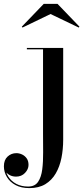

<svg xmlns="http://www.w3.org/2000/svg" viewBox="-107 -706 432 986"><path d="M43.5 260Q2 260 -27 244.5Q-56 229 -71.5 203.2Q-87 177.5 -87 148Q-87 115.5 -68 98Q-49 80.5 -23 80.5Q-8.5 80.5 5.8 87Q20 93.5 29.8 106.8Q39.5 120 39.5 141Q39.5 163 21.5 182Q3.5 201 -24.5 201Q-41.5 201 -55.2 194.2Q-69 187.5 -77.5 175.8Q-86 164 -86 148H-79.5Q-79.5 176.5 -64.8 200.2Q-50 224 -23.8 238Q2.5 252 37.5 252Q72 252 88.5 227.8Q105 203.5 110 163.5Q115 123.5 114.5 75.2Q114 27 114 -20.5V-452.5H31V-460H217.5V11.5Q217.5 60.5 208.5 105.2Q199.5 150 179.2 184.8Q159 219.5 125.8 239.8Q92.5 260 43.5 260ZM8.5 -564.5 5 -569 117.5 -686H188.5L301 -569L297.5 -564.5L152.5 -634Z"/></svg>

Font: BodoniModa_28ptMedium
Style: Regular
Weight: 500
Designer: Owen Earl
Foundry: indestructible type
Version: Version 2.004